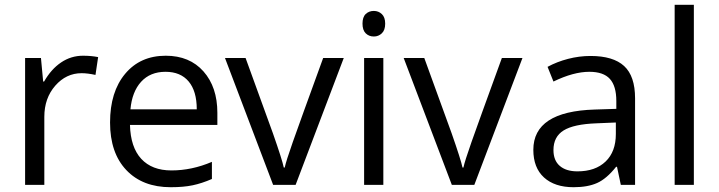

<svg xmlns="http://www.w3.org/2000/svg" viewBox="-20 -780 3033 810"><path d="M330.1 -544.9Q365.7 -544.9 394 -539.1L382.8 -463.9Q349.6 -471.2 324.2 -471.2Q259.3 -471.2 213.1 -418.5Q167 -365.7 167 -287.1V0H85.9V-535.2H152.8L162.1 -436H166Q195.8 -488.3 237.8 -516.6Q279.8 -544.9 330.1 -544.9Z M700.2 9.8Q581.5 9.8 512.9 -62.5Q444.3 -134.8 444.3 -263.2Q444.3 -392.6 508.1 -468.8Q571.8 -544.9 679.2 -544.9Q779.8 -544.9 838.4 -478.8Q897 -412.6 897 -304.2V-252.9H528.3Q530.8 -158.7 575.9 -109.9Q621.1 -61 703.1 -61Q789.6 -61 874 -97.2V-24.9Q831.1 -6.3 792.7 1.7Q754.4 9.8 700.2 9.8ZM678.2 -477.1Q613.8 -477.1 575.4 -435.1Q537.1 -393.1 530.3 -318.8H810.1Q810.1 -395.5 775.9 -436.3Q741.7 -477.1 678.2 -477.1Z M1132.3 0 929.2 -535.2H1016.1L1131.3 -217.8Q1170.4 -106.4 1177.2 -73.2H1181.2Q1186.5 -99.1 1215.1 -180.4Q1243.7 -261.7 1343.3 -535.2H1430.2L1227.1 0Z M1597.2 0H1516.1V-535.2H1597.2ZM1509.3 -680.2Q1509.3 -708 1522.9 -720.9Q1536.6 -733.9 1557.1 -733.9Q1576.7 -733.9 1590.8 -720.7Q1605 -707.5 1605 -680.2Q1605 -652.8 1590.8 -639.4Q1576.7 -626 1557.1 -626Q1536.6 -626 1522.9 -639.4Q1509.3 -652.8 1509.3 -680.2Z M1886.2 0 1683.1 -535.2H1770L1885.3 -217.8Q1924.3 -106.4 1931.2 -73.2H1935.1Q1940.4 -99.1 1969 -180.4Q1997.6 -261.7 2097.2 -535.2H2184.1L1981 0Z M2599.1 0 2583 -76.2H2579.1Q2539.1 -25.9 2499.3 -8.1Q2459.5 9.8 2399.9 9.8Q2320.3 9.8 2275.1 -31.2Q2230 -72.3 2230 -147.9Q2230 -310.1 2489.3 -317.9L2580.1 -320.8V-354Q2580.1 -417 2553 -447Q2525.9 -477.1 2466.3 -477.1Q2399.4 -477.1 2314.9 -436L2290 -498Q2329.6 -519.5 2376.7 -531.7Q2423.8 -543.9 2471.2 -543.9Q2566.9 -543.9 2613 -501.5Q2659.2 -459 2659.2 -365.2V0ZM2416 -57.1Q2491.7 -57.1 2534.9 -98.6Q2578.1 -140.1 2578.1 -214.8V-263.2L2497.1 -259.8Q2400.4 -256.3 2357.7 -229.7Q2314.9 -203.1 2314.9 -147Q2314.9 -103 2341.6 -80.1Q2368.2 -57.1 2416 -57.1Z M2907.2 0H2826.2V-759.8H2907.2Z"/></svg>

Font: f05545470
Style: Regular
Weight: 400
Foundry: Ascender Corporation
Version: Version 1.10